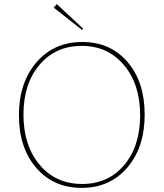

<svg xmlns="http://www.w3.org/2000/svg" viewBox="-20 -903 795 933"><path d="M378 -758 241 -866 256 -883 384 -764ZM380 -699Q516 -699 599.5 -602Q683 -505 683 -346Q683 -187 598.5 -88.5Q514 10 377 10Q240 10 156 -87.5Q72 -185 72 -343Q72 -501 157 -600Q242 -699 380 -699ZM379 -9Q506 -9 583.5 -101Q661 -193 661 -343Q661 -493 582.5 -586.5Q504 -680 377 -680Q250 -680 172 -588Q94 -496 94 -346Q94 -196 172.5 -102.5Q251 -9 379 -9Z"/></svg>

Font: Cantarell Thin
Style: Regular
Weight: 100
Designer: Dave Crossland, Nikolaus Waxweiler, Florian Fecher, Jacques Le Bailly, Eben Sorkin, Alexei Vanyashin, Alexios Zavras, Em
Version: Version 0.303